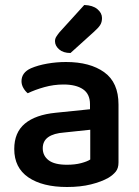

<svg xmlns="http://www.w3.org/2000/svg" viewBox="-20 -733 557 768"><path d="M248 -74Q280 -74 304.5 -80.5Q329 -87 341 -95V-214L237 -203Q195 -200 173 -184.5Q151 -169 151 -140Q151 -110 174.5 -92Q198 -74 248 -74ZM244 -485Q340 -485 397 -444Q454 -403 454 -315V-83Q454 -60 443 -46.5Q432 -33 414 -22Q386 -6 344 4.5Q302 15 248 15Q150 15 93.5 -23.5Q37 -62 37 -137Q37 -203 79.5 -238.5Q122 -274 203 -282L340 -296V-316Q340 -357 312 -376Q284 -395 234 -395Q195 -395 157.5 -384.5Q120 -374 91 -360Q81 -368 73.5 -381Q66 -394 66 -408Q66 -443 104 -460Q132 -472 169 -478.5Q206 -485 244 -485ZM218 -604 317 -713Q351 -712 369.5 -696.5Q388 -681 388 -661Q388 -644 380.5 -632.5Q373 -621 355 -605L262 -521Q233 -521 216.5 -535.5Q200 -550 200 -568Q200 -578 205 -586Q210 -594 218 -604Z"/></svg>

Font: BalooTamma2SemiBold
Style: Regular
Weight: 600
Designer: Divya Kowshik, Shuchita Grover and Ek Type
Foundry: Ek Type
Version: Version 1.700